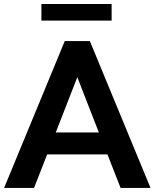

<svg xmlns="http://www.w3.org/2000/svg" viewBox="-24 -920 757 940"><path d="M-3.9 0 293 -718.8H416L712.9 0H566.4L502 -164.1H207L142.6 0ZM178.7 -819.3V-900.4H522.5V-819.3ZM249 -271.5H460L354.5 -542Z"/></svg>

Font: Min Sans Bold
Style: Regular
Weight: 700
Designer: Jinseong-Kim, NotoSansCJK, Nunito
Foundry: Jinseong-Kim
Version: Version 1.400;Glyphs 3.1.2 (3151)